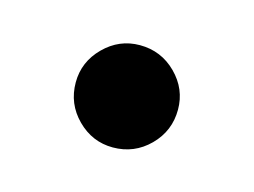

<svg xmlns="http://www.w3.org/2000/svg" viewBox="-37 -365 309 234"><g transform="rotate(15 117.5 -247.5)"><path d="M182 -248Q182 -221 163 -202Q144 -183 117 -183Q91 -183 72 -202Q53 -221 53 -248Q53 -274 72 -293Q91 -312 117 -312Q144 -312 163 -293Q182 -274 182 -248Z"/></g></svg>

Font: Atkinson Hyperlegible Pro
Style: Regular
Weight: 400
Designer: Elliott Scott, Megan Eiswerth, Linus Boman, Theodore Petrosky, Jacob Perez
Foundry: Braille Institute
Version: Version 1.5.1